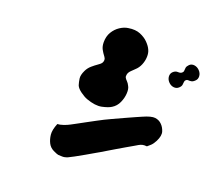

<svg xmlns="http://www.w3.org/2000/svg" viewBox="-109 -889 1218 1065"><g transform="rotate(15 500.0 -356.0)"><path d="M383 -307Q366 -315 344.5 -333.5Q323 -352 318 -369Q314 -387 313 -407Q312 -427 328 -454Q339 -473 357 -486Q375 -499 391 -508Q407 -517 412 -523Q426 -542 414 -560Q403 -577 395.5 -594.5Q388 -612 390 -636Q393 -671 410.5 -695Q428 -719 453 -732.5Q478 -746 502 -747Q543 -750 571 -735.5Q599 -721 616 -700Q633 -679 639 -661Q646 -643 643 -619Q640 -595 628.5 -573Q617 -551 598 -537Q588 -529 576 -519Q564 -509 560 -497Q556 -485 559.5 -477Q563 -469 570.5 -460.5Q578 -452 584 -436Q591 -421 587 -394Q583 -367 568.5 -341Q554 -315 528 -302Q509 -292 472 -287.5Q435 -283 383 -307ZM884 -550Q878 -546 877 -538Q876 -530 873.5 -520.5Q871 -511 859 -502Q846 -492 829 -495.5Q812 -499 800 -514Q788 -529 788.5 -546.5Q789 -564 802 -574Q816 -585 831 -582.5Q846 -580 855 -587Q862 -592 862.5 -599.5Q863 -607 865.5 -616.5Q868 -626 880 -636Q893 -646 910 -642Q927 -638 939 -623Q951 -608 950.5 -590.5Q950 -573 937 -563Q925 -553 915 -552.5Q905 -552 897.5 -553.5Q890 -555 884 -550ZM812 -282Q826 -266 831.5 -242Q837 -218 816 -184Q804 -165 791.5 -155Q779 -145 771 -140Q755 -143 745 -141.5Q735 -140 724 -135Q720 -133 702 -124.5Q684 -116 659 -104.5Q634 -93 608.5 -80.5Q583 -68 564 -59Q545 -50 540 -47Q533 -44 508.5 -32.5Q484 -21 454 -7Q424 7 398.5 18Q373 29 364 32Q345 38 331 36Q317 34 308 33Q300 31 279 18.5Q258 6 249 -16Q240 -38 239.5 -65Q239 -92 259 -131Q273 -130 293.5 -135Q314 -140 330 -147Q338 -150 360.5 -160Q383 -170 411 -182Q439 -194 464.5 -205Q490 -216 503 -221Q516 -226 544.5 -236.5Q573 -247 606 -258.5Q639 -270 666 -279.5Q693 -289 703 -292Q752 -309 775 -304Q798 -299 812 -282Z"/></g></svg>

Font: Potta One
Style: Regular
Weight: 400
Designer: 108,108go
Foundry: Font Zone 108
Version: Version 1.000